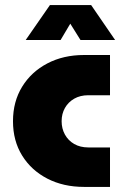

<svg xmlns="http://www.w3.org/2000/svg" viewBox="-20 -734 472 754"><path d="M310 0Q229 0 166 -32.5Q103 -65 67 -123Q31 -181 31 -258Q31 -335 67 -393.5Q103 -452 166 -485Q229 -518 310 -518H412V-360H327Q295 -360 271.5 -346.5Q248 -333 235 -310Q222 -287 222 -258Q222 -229 235 -205.5Q248 -182 271.5 -168.5Q295 -155 327 -155H412V0ZM81 -577 176 -714H338L432 -577H296L256 -641L218 -577Z"/></svg>

Font: MuseoModerno Thin Black
Style: Regular
Weight: 900
Version: Version 1.002